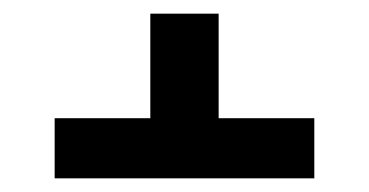

<svg xmlns="http://www.w3.org/2000/svg" viewBox="-20 -557 540 281"><path d="M440 -296H60V-384H200V-537H300V-384H440Z"/></svg>

Font: Iosevka Custom Semibold
Style: Regular
Weight: 600
Designer: Belleve Invis
Foundry: Belleve Invis
Version: Version 27.0.2; ttfautohint (v1.8.4)